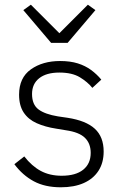

<svg xmlns="http://www.w3.org/2000/svg" viewBox="-20 -783 517 815"><path d="M238 12Q171 12 123.5 -13.5Q76 -39 41 -86L83 -119Q115 -78 153 -57.5Q191 -37 242 -37Q301 -37 333 -62.5Q365 -88 365 -134Q365 -174 340.5 -198Q316 -222 260 -230L218 -237Q172 -244 136 -260Q100 -276 80.5 -305.5Q61 -335 61 -381Q61 -453 111 -488.5Q161 -524 235 -524Q278 -524 310 -514Q342 -504 366.5 -486Q391 -468 410 -445L372 -410Q352 -435 319 -455Q286 -475 232 -475Q177 -475 146.5 -451Q116 -427 116 -384Q116 -339 143.5 -318.5Q171 -298 226 -289L267 -283Q345 -271 382.5 -236.5Q420 -202 420 -140Q420 -92 398 -58Q376 -24 335.5 -6Q295 12 238 12ZM267 -601H197L79 -740L111 -763L232 -642L353 -763L385 -740Z"/></svg>

Font: IBM Plex Sans Light
Style: Regular
Weight: 300
Designer: Mike Abbink, Paul van der Laan, Pieter van Rosmalen
Foundry: Bold Monday
Version: Version 3.201